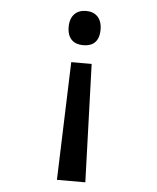

<svg xmlns="http://www.w3.org/2000/svg" viewBox="-52 -585 667 815"><g transform="rotate(5 281.5 -177.5)"><path d="M282 -540C242 -540 214 -515 214 -466C214 -416 242 -394 282 -394C324 -394 350 -416 350 -466C350 -515 323 -540 282 -540ZM325 -318H238L221 185H342Z"/></g></svg>

Font: Noto Sans Mono SemiCondensed Medium
Style: Regular
Weight: 500
Width: 4
Designer: Monotype Design Team
Foundry: Monotype Imaging Inc.
Version: Version 2.014